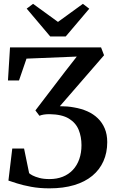

<svg xmlns="http://www.w3.org/2000/svg" viewBox="-20 -996 614 1025"><path d="M244 9.5Q190 9.5 146 1.2Q102 -7 70.8 -17Q39.5 -27 25 -32L45.5 -203H108.5L135.5 -71.5Q140.5 -66.5 154.2 -59.2Q168 -52 190.5 -46Q213 -40 244.5 -40Q283.5 -40 315 -52.5Q346.5 -65 369 -89Q391.5 -113 403.2 -146.5Q415 -180 415 -221Q415 -266 399.8 -303.2Q384.5 -340.5 347.5 -363Q310.5 -385.5 244.5 -386.5Q227.5 -386.5 214.5 -384.5Q201.5 -382.5 190.5 -378L169 -406.5L327.5 -614L390 -694L121.5 -683L81.5 -566.5H22.5L33.5 -743H519.5L535.5 -701L299.5 -429Q319.5 -429 338.5 -427.5Q357.5 -426 375.5 -422.5Q414 -416 446.2 -401.8Q478.5 -387.5 502.2 -364.5Q526 -341.5 539.2 -310Q552.5 -278.5 552.5 -237Q552.5 -181 532.2 -135.5Q512 -90 472.8 -57.5Q433.5 -25 376 -7.8Q318.5 9.5 244 9.5ZM248 -801.5 122.5 -950 156.5 -975.5 289.5 -879 422.5 -975.5 456.5 -949.5 331 -801.5Z"/></svg>

Font: Merriweather 60pt SemiBold
Style: Regular
Weight: 600
Version: Version 2.100